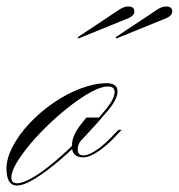

<svg xmlns="http://www.w3.org/2000/svg" viewBox="-74 -564 552 593"><path d="M-22 9Q-38 9 -46 -4.5Q-54 -18 -54 -43Q-54 -75 -34.5 -112Q-15 -149 17.5 -183.5Q50 -218 90.5 -246Q131 -274 174.5 -290.5Q218 -307 256 -307Q289 -307 289 -281Q289 -258 259 -222Q229 -186 184 -138Q148 -101 108.5 -67.5Q69 -34 34.5 -12.5Q0 9 -22 9ZM-21 2Q-3 2 28.5 -16.5Q60 -35 98.5 -68Q137 -101 179 -143Q224 -191 252 -225Q280 -259 280 -280Q280 -297 259 -297Q240 -297 210.5 -281.5Q181 -266 147.5 -240.5Q114 -215 81 -184Q48 -153 21 -121Q-6 -89 -22.5 -61.5Q-39 -34 -39 -15Q-39 2 -21 2ZM293 -154Q261 -118 232 -98Q203 -78 183 -78Q148 -78 148 -112Q148 -133 158 -152.5Q168 -172 193 -201H240L181 -135Q166 -121 166 -102Q166 -84 184 -84Q200 -84 226 -102Q252 -120 280 -151L292 -163H302ZM168 -445 166 -449 297 -536Q310 -544 322 -544Q341 -544 341 -529Q341 -516 323 -508ZM285 -445 283 -449 414 -536Q427 -544 439 -544Q458 -544 458 -529Q458 -516 440 -508Z"/></svg>

Font: Ballet 24pt
Style: Regular
Weight: 400
Designer: Maximiliano R. Sproviero
Foundry: Omnibus-Type
Version: Version 1.100